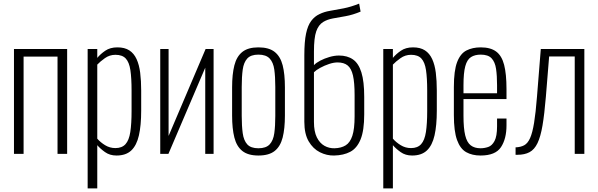

<svg xmlns="http://www.w3.org/2000/svg" viewBox="-20 -848 3296 1058"><path d="M57 0V-578H350V0H297V-536H110V0Z M463 190V-578H516V-529Q533 -550 560 -568.5Q587 -587 627 -587Q667 -587 692.5 -570.5Q718 -554 732.5 -522.5Q747 -491 752.5 -447Q758 -403 758 -349V-238Q758 -157 745.5 -102Q733 -47 703.5 -19Q674 9 622 9Q585 9 558.5 -10Q532 -29 516 -48V190ZM616 -32Q652 -32 671.5 -53.5Q691 -75 698 -120.5Q705 -166 705 -236V-349Q705 -418 698.5 -461.5Q692 -505 673 -525.5Q654 -546 616 -546Q584 -546 558 -527.5Q532 -509 516 -492V-84Q533 -64 559 -48Q585 -32 616 -32Z M863 0V-578H909V-99L1113 -578H1157V0H1111V-475L908 0Z M1404 9Q1347 9 1315.5 -16Q1284 -41 1271.5 -90Q1259 -139 1259 -211V-367Q1259 -439 1271.5 -488Q1284 -537 1315.5 -562Q1347 -587 1404 -587Q1462 -587 1493.5 -562Q1525 -537 1537.5 -488.5Q1550 -440 1550 -367V-211Q1550 -139 1537.5 -90Q1525 -41 1493.5 -16Q1462 9 1404 9ZM1404 -31Q1446 -31 1466 -52.5Q1486 -74 1491.5 -114Q1497 -154 1497 -209V-369Q1497 -425 1491.5 -464.5Q1486 -504 1466 -525.5Q1446 -547 1404 -547Q1362 -547 1342.5 -525.5Q1323 -504 1317.5 -464.5Q1312 -425 1312 -369V-209Q1312 -154 1317.5 -114Q1323 -74 1342.5 -52.5Q1362 -31 1404 -31Z M1821 9Q1781 10 1743 -9Q1705 -28 1681 -69Q1657 -110 1657 -177V-543Q1657 -618 1666.5 -663Q1676 -708 1695 -733Q1714 -758 1740 -770Q1766 -783 1799.5 -788.5Q1833 -794 1873.5 -802Q1914 -810 1959 -828L1967 -784Q1924 -766 1885 -759Q1846 -752 1815 -746.5Q1784 -741 1761 -727Q1735 -711 1722.5 -675Q1710 -639 1710 -564V-489Q1722 -502 1745 -514Q1768 -526 1795.5 -534Q1823 -542 1848 -542Q1894 -542 1925 -520.5Q1956 -499 1971.5 -449Q1987 -399 1987 -314V-218Q1987 -129 1967 -80Q1947 -31 1910 -11.5Q1873 8 1821 9ZM1824 -31Q1860 -32 1884.5 -47Q1909 -62 1921.5 -99.5Q1934 -137 1934 -207V-324Q1934 -393 1925 -432Q1916 -471 1895.5 -487.5Q1875 -504 1840 -504Q1819 -504 1793.5 -495.5Q1768 -487 1745 -474.5Q1722 -462 1710 -450V-176Q1710 -123 1726 -91Q1742 -59 1768 -44.5Q1794 -30 1824 -31Z M2092 190V-578H2145V-529Q2162 -550 2189 -568.5Q2216 -587 2256 -587Q2296 -587 2321.5 -570.5Q2347 -554 2361.5 -522.5Q2376 -491 2381.5 -447Q2387 -403 2387 -349V-238Q2387 -157 2374.5 -102Q2362 -47 2332.5 -19Q2303 9 2251 9Q2214 9 2187.5 -10Q2161 -29 2145 -48V190ZM2245 -32Q2281 -32 2300.5 -53.5Q2320 -75 2327 -120.5Q2334 -166 2334 -236V-349Q2334 -418 2327.5 -461.5Q2321 -505 2302 -525.5Q2283 -546 2245 -546Q2213 -546 2187 -527.5Q2161 -509 2145 -492V-84Q2162 -64 2188 -48Q2214 -32 2245 -32Z M2628 9Q2582 9 2549 -9.5Q2516 -28 2498.5 -76.5Q2481 -125 2481 -214V-368Q2481 -459 2499 -506Q2517 -553 2550.5 -570Q2584 -587 2629 -587Q2683 -587 2714 -564Q2745 -541 2758 -490.5Q2771 -440 2771 -357V-302H2534V-210Q2534 -141 2543.5 -102Q2553 -63 2574 -47Q2595 -31 2628 -31Q2649 -31 2670 -38Q2691 -45 2705 -71Q2719 -97 2719 -152V-195H2771V-157Q2771 -83 2740.5 -37Q2710 9 2628 9ZM2534 -334H2719V-379Q2719 -431 2713.5 -468.5Q2708 -506 2689 -526.5Q2670 -547 2629 -547Q2597 -547 2575.5 -533.5Q2554 -520 2544 -483.5Q2534 -447 2534 -378Z M2821 5V-36Q2849 -37 2868.5 -47.5Q2888 -58 2901 -87Q2914 -116 2923 -171Q2932 -226 2939 -315L2960 -578H3200V0H3147V-537H3006L2988 -315Q2980 -219 2969.5 -157Q2959 -95 2942 -59.5Q2925 -24 2898 -9.5Q2871 5 2831 5Z"/></svg>

Font: Oswald ExtraLight
Style: Regular
Weight: 250
Designer: Vernon Adams
Foundry: Vernon Adams
Version: Version 4.103;gftools[0.9.33.dev8+g029e19f]